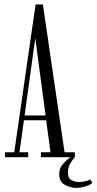

<svg xmlns="http://www.w3.org/2000/svg" viewBox="-20 -722 444 882"><path d="M3 0V-22.5H45.5L143.5 -701.5H177L276.5 -22.5H324V0Q314 10.5 303 28.8Q292 47 292 70.5Q292 97 308.5 105.5Q325 114 343 114Q355.5 114 370.5 110.8Q385.5 107.5 394.5 102.5L404.5 118.5Q393.5 127.5 373 134.2Q352.5 141 330.5 141Q303.5 141 277.8 127Q252 113 252 78Q252 50 269.5 30.8Q287 11.5 304 0H168V-22.5H212L192 -169.5H90L69.5 -22.5H109.5V0ZM93 -191.5H189.5L142 -546.5Z"/></svg>

Font: Imbue 50pt Light
Style: Regular
Weight: 300
Designer: Tyler Finck
Foundry: Etcetera Type Company
Version: Version 1.102; ttfautohint (v1.8.3)